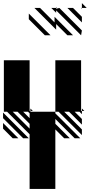

<svg xmlns="http://www.w3.org/2000/svg" viewBox="-25 -890 712 1243"><path d="M125 5.2 -5.2 -125V-161.5L161.5 5.2ZM57.3 5.2 -5.2 -57.3V-93.8L93.8 5.2ZM505.2 -833.3 500 -838.5H505.2ZM505.2 -744.8 411.5 -838.5H447.9L505.2 -781.2ZM338.5 -807.3 307.3 -838.5H338.5V-833.3L359.4 -838.5L505.2 -692.7L500 -661.5L338.5 -822.9ZM338.5 -697.9 197.9 -838.5H234.4L328.1 -744.8V-781.2L447.9 -661.5H411.5L338.5 -734.4ZM265.6 -661.5 161.5 -765.6V-802.1L302.1 -661.5ZM333.3 -500H500V-171.9H505.2V-151L489.6 -166.7H458.3L505.2 -119.8V-83.3L421.9 -166.7H390.6L505.2 -52.1V-15.6L354.2 -166.7H333.3V-156.2L494.8 5.2H458.3L333.3 -119.8V-88.5L427.1 5.2H390.6L333.3 -52.1V333.3H166.7V-20.8L20.8 -166.7H0V-500H166.7V-171.9H171.9V-166.7H333.3ZM505.2 -171.9H520.8L505.2 -187.5ZM171.9 -171.9H187.5L171.9 -187.5ZM505.2 -838.5H536.5L505.2 -869.8ZM338.5 -838.5H343.8L338.5 -843.8ZM166.7 -57.3V-88.5L88.5 -166.7H57.3ZM166.7 -125V-156.2L156.2 -166.7H125Z"/></svg>

Font: 0xA000-Monochrome
Style: Monochrome
Weight: 400
Version: Version 0.1